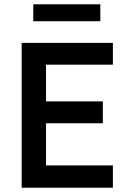

<svg xmlns="http://www.w3.org/2000/svg" viewBox="-20 -876 602 896"><path d="M81.1 0V-675.8H506.8V-574.2H194.8V-402.8H460V-300.8H194.8V-104H506.8V0ZM135.3 -776.9V-856H448.2V-776.9Z"/></svg>

Font: Clear Sans Medium
Style: Regular
Weight: 500
Foundry: Intel Corporation
Version: Version 1.00